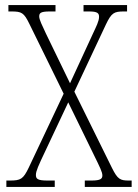

<svg xmlns="http://www.w3.org/2000/svg" viewBox="-20 -734 543 754"><path d="M5 0H195V-25H166C127 -25 121 -32 121 -47C121 -62 130 -82 159 -143L248 -332L349 -125C373 -76 382 -58 382 -45C382 -32 375 -25 339 -25H313V0H497V-25H486C452 -25 442 -30 420 -74L272 -374L396 -638C418 -684 428 -689 467 -689H479V-714H308V-689H330C363 -689 369 -682 369 -668C369 -651 358 -630 345 -602L255 -407L160 -603C146 -633 134 -657 134 -669C134 -682 138 -689 175 -689H198V-714H13V-689H25C65 -689 74 -684 95 -641L230 -366L93 -76C71 -30 61 -25 18 -25H5Z"/></svg>

Font: Noto Serif Armenian Condensed ExtraLight
Style: Regular
Weight: 200
Width: 3
Designer: Monotype Design Team
Foundry: Monotype Imaging Inc.
Version: Version 2.008